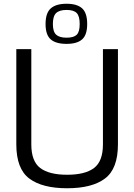

<svg xmlns="http://www.w3.org/2000/svg" viewBox="-20 -998 716 1024"><path d="M67 -228V-736H147V-228Q147 -138 194.5 -102Q242 -66 338 -66Q434 -66 481.5 -102Q529 -138 529 -228V-736H609V-228Q609 -98 540 -46Q471 6 338 6Q205 6 136 -46Q67 -98 67 -228ZM223 -870Q223 -929 251 -953.5Q279 -978 335 -978Q391 -978 418 -953.5Q445 -929 445 -870Q445 -812 418 -788Q391 -764 335 -764Q278 -764 250.5 -788Q223 -812 223 -870ZM405 -870Q405 -912 389 -928.5Q373 -945 335 -945Q297 -945 279.5 -928.5Q262 -912 262 -870Q262 -829 279.5 -813Q297 -797 335 -797Q373 -797 389 -812.5Q405 -828 405 -870Z"/></svg>

Font: Exo
Style: Regular
Weight: 400
Designer: Natanael Gama
Foundry: Natanael Gama
Version: Version 1.500; ttfautohint (v1.6)